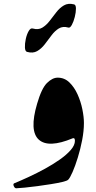

<svg xmlns="http://www.w3.org/2000/svg" viewBox="-20 -987 506 1011"><path d="M283.7 -578.1Q319.3 -578.1 345.2 -553.2Q371.1 -528.3 388.2 -490.5Q405.3 -452.6 413.6 -411.9Q421.9 -371.1 421.9 -339.4Q421.9 -297.4 412.6 -249.3Q403.3 -201.2 389.6 -157Q376 -112.8 362.1 -81.1Q348.1 -49.3 338.9 -40.5Q333 -34.7 308.1 -28.8Q283.2 -22.9 248 -17.3Q212.9 -11.7 176.3 -6.8Q139.6 -2 109.9 1Q80.1 3.9 65.9 4.4Q58.1 4.9 52.7 -6.8Q47.4 -18.6 55.2 -22Q89.8 -36.1 132.1 -55.7Q174.3 -75.2 217 -98.6Q259.8 -122.1 295.4 -147.2Q331.1 -172.4 352.8 -197.5Q374.5 -222.7 374.5 -245.6Q374.5 -252.4 372.1 -256.8Q369.6 -261.2 362.8 -258.8Q235.4 -205.6 184.3 -251.7Q133.3 -297.9 175.3 -440.4Q198.7 -521.5 227.3 -549.8Q255.9 -578.1 283.7 -578.1ZM339.8 -841.8Q311 -850.1 289.8 -837.2Q268.6 -824.2 251.2 -800.8Q233.9 -777.3 215.8 -753.9Q197.8 -730.5 175.5 -717.8Q153.3 -705.1 122.1 -713.9Q112.3 -716.8 111.3 -736.8Q110.4 -756.8 115.7 -781.5Q121.1 -806.2 130.9 -823.2Q140.6 -840.3 152.3 -836.9Q181.6 -828.6 202.6 -841.3Q223.6 -854 241.2 -876.7Q258.8 -899.4 276.6 -922.6Q294.4 -945.8 316.7 -958.7Q338.9 -971.7 370.1 -963.9Q379.9 -961.4 379.9 -941.7Q379.9 -921.9 373.8 -897.7Q367.7 -873.5 358.4 -856.2Q349.1 -838.9 339.8 -841.8Z"/></svg>

Font: Awami Nastaliq
Style: Bold
Weight: 700
Designer: Peter Martin, SIL International
Foundry: SIL International
Version: Version 3.100